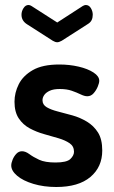

<svg xmlns="http://www.w3.org/2000/svg" viewBox="-20 -739 457 768"><path d="M205 9Q155 9 113.5 -3.5Q72 -16 48.5 -36Q25 -56 25 -77Q25 -87 30.5 -100.5Q36 -114 45.5 -124Q55 -134 68 -134Q82 -134 97.5 -122.5Q113 -111 136.5 -100Q160 -89 202 -89Q247 -89 261.5 -103Q276 -117 276 -132Q276 -154 258.5 -166Q241 -178 214 -186Q187 -194 156.5 -202.5Q126 -211 99 -225.5Q72 -240 55 -265.5Q38 -291 38 -332Q38 -368 55 -402Q72 -436 111 -458.5Q150 -481 217 -481Q258 -481 294.5 -472.5Q331 -464 354 -449Q377 -434 377 -416Q377 -407 371 -392.5Q365 -378 354.5 -366Q344 -354 329 -354Q318 -354 302.5 -361.5Q287 -369 267 -376Q247 -383 219 -383Q194 -383 179 -376Q164 -369 157 -359Q150 -349 150 -338Q150 -320 167 -310Q184 -300 211.5 -293Q239 -286 269.5 -277.5Q300 -269 327.5 -252.5Q355 -236 372 -209Q389 -182 389 -137Q389 -71 341.5 -31Q294 9 205 9ZM209 -570Q201 -570 191 -576L88 -642Q77 -649 71.5 -658.5Q66 -668 66 -680Q66 -694 74 -706.5Q82 -719 94 -719Q100 -719 106 -715L209 -649L311 -715Q318 -719 323 -719Q336 -719 343.5 -706.5Q351 -694 351 -680Q351 -668 346.5 -658.5Q342 -649 330 -642L227 -576Q216 -570 209 -570Z"/></svg>

Font: Dosis
Style: Bold
Weight: 700
Designer: EdgarTolentino, PabloImpallari, IginoMarini
Foundry: EdgarTolentino, PabloImpallari, IginoMarini
Version: Version 3.001; ttfautohint (v1.8.2)